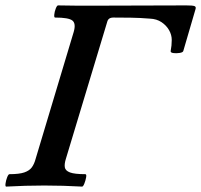

<svg xmlns="http://www.w3.org/2000/svg" viewBox="-31 -687 745 711"><path d="M-8 4Q-12 4 -10.5 -7.5Q-9 -19 -4.5 -30.5Q0 -42 4 -42Q40 -42 59 -48.5Q78 -55 87 -67.5Q96 -80 101 -99L242 -569Q251 -600 237 -611Q223 -622 173 -622Q169 -622 170 -633Q171 -644 175.5 -655.5Q180 -667 184 -667Q220 -666 255.5 -666Q291 -666 326 -666Q410 -666 493.5 -666.5Q577 -667 659 -667Q682 -667 689 -664.5Q696 -662 693 -653L648 -499Q647 -493 634.5 -491Q622 -489 611 -490.5Q600 -492 601 -498Q603 -508 604 -518.5Q605 -529 605 -539Q605 -558 595 -575.5Q585 -593 567 -605Q549 -617 524 -618Q488 -621 453.5 -621.5Q419 -622 389 -622Q379 -622 373.5 -618Q368 -614 366 -606L213 -99Q207 -80 209 -67.5Q211 -55 228 -48.5Q245 -42 285 -42Q290 -42 288 -30.5Q286 -19 281.5 -7.5Q277 4 273 4Q238 2 203 1Q168 0 133 0Q98 0 62.5 1Q27 2 -8 4Z"/></svg>

Font: Junicode VF
Style: Italic
Weight: 400
Italic angle: -11°
Designer: Peter S. Baker
Version: Version 2.209